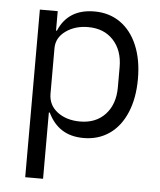

<svg xmlns="http://www.w3.org/2000/svg" viewBox="-54 -601 716 857"><g transform="rotate(5 304.0 -172.0)"><path d="M91 210V-541H171V-454H175Q217 -554 335 -554Q401 -554 450.5 -519.5Q500 -485 527 -421Q554 -357 554 -271Q554 -185 527 -120.5Q500 -56 450.5 -21.5Q401 13 335 13Q278 13 238.5 -12Q199 -37 175 -87H171V210ZM468 -226V-316Q468 -391 426 -436.5Q384 -482 313 -482Q254 -482 212.5 -452Q171 -422 171 -375V-172Q171 -120 211.5 -89.5Q252 -59 313 -59Q384 -59 426 -104.5Q468 -150 468 -226Z"/></g></svg>

Font: IBM Plex Sans SC
Style: Regular
Weight: 400
Designer: Mike Abbink; Paul van der Laan; Pieter van Rosmalen; Eunyou Noh; Wujin Sim; Chorong Kim; Dohee Lee; Yejin We; Jinhee Kim
Foundry: Sandoll Inc.
Version: Version 1.000